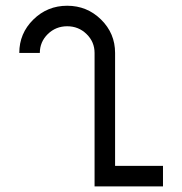

<svg xmlns="http://www.w3.org/2000/svg" viewBox="-20 -665 650 685"><path d="M561.5 0H317.4V-476.1Q317.4 -515.6 288.8 -543.5Q260.3 -571.3 219.7 -571.3Q179.2 -571.3 150.6 -543.5Q122.1 -515.6 122.1 -476.1H48.8Q48.8 -545.9 98.9 -595.2Q148.9 -644.5 219.7 -644.5Q290.5 -644.5 340.6 -595.2Q390.6 -545.9 390.6 -476.1V-73.2H561.5Z"/></svg>

Font: Catrinity
Style: Regular
Weight: 400
Designer: Alexander Lange
Foundry: High-Logic / Made with FontCreator
Version: Version 2.090;May 20, 2024;FontCreator 15.0.0.2974 64-bit